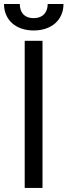

<svg xmlns="http://www.w3.org/2000/svg" viewBox="-34 -929 334 949"><path d="M176.1 -727.3H88.1V0H176.1ZM-14.2 -909.1C-14.2 -832.4 42.6 -778.4 132.1 -778.4C223 -778.4 279.8 -832.4 279.8 -909.1H201.7C201.7 -872.2 181.8 -839.5 132.1 -839.5C82.4 -839.5 63.9 -872.2 63.9 -909.1Z"/></svg>

Font: Magic Ui Pro
Style: Regular
Weight: 400
Designer: Stefan Endress, Andreas Faust
Version: Version 1.000;FEAKit 1.0